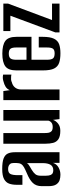

<svg xmlns="http://www.w3.org/2000/svg" viewBox="550 -1094 553 1692"><g transform="rotate(-90 826.0 -248.5)"><path d="M132 8Q107 8 84.5 1Q62 -6 46.5 -28.5Q31 -51 31 -98V-157Q31 -206 59.5 -235.5Q88 -265 145 -288Q178 -302 197.5 -313Q217 -324 226 -339Q235 -354 235 -380V-405Q235 -424 227.5 -434Q220 -444 208.5 -448.5Q197 -453 182 -453Q149 -453 138.5 -433Q128 -413 128 -369V-327H43V-378Q43 -415 53 -443.5Q63 -472 93 -488.5Q123 -505 182 -505Q243 -505 274.5 -493Q306 -481 318 -456.5Q330 -432 330 -394V0H236V-57Q226 -26 196.5 -9Q167 8 132 8ZM171 -55Q205 -55 219.5 -79.5Q234 -104 234 -148V-287Q227 -275 209 -265Q191 -255 174 -244Q149 -229 136 -212.5Q123 -196 123 -167V-120Q123 -93 129.5 -78.5Q136 -64 147.5 -59.5Q159 -55 171 -55Z M519 7Q469 7 444.5 -10Q420 -27 412.5 -56.5Q405 -86 405 -124V-495H499V-131Q499 -113 501.5 -97Q504 -81 515.5 -70.5Q527 -60 553 -60Q572 -60 583 -66Q594 -72 600 -80.5Q606 -89 608 -97V-495H702V0H622L615 -57Q606 -31 581.5 -12Q557 7 519 7Z M789 0V-495H869L877 -438Q887 -463 908 -475.5Q929 -488 951 -493Q982 -504 1014 -497V-424Q1011 -425 999 -426.5Q987 -428 972 -427Q957 -426 946 -420Q917 -413 900 -391.5Q883 -370 883 -338V0Z M1202 8Q1151 8 1117.5 -3.5Q1084 -15 1067.5 -48Q1051 -81 1051 -147V-379Q1051 -451 1087 -477.5Q1123 -504 1199 -504Q1275 -504 1311 -477.5Q1347 -451 1347 -379V-247H1145V-110Q1145 -73 1156.5 -58Q1168 -43 1201 -43Q1231 -43 1242 -57.5Q1253 -72 1253 -110V-183H1347V-148Q1347 -83 1330.5 -49Q1314 -15 1282 -3.5Q1250 8 1202 8ZM1145 -291H1253V-383Q1253 -417 1242 -432Q1231 -447 1199 -447Q1168 -447 1156.5 -432Q1145 -417 1145 -383Z M1386 0V-37L1533 -433H1398V-495H1640V-454L1495 -66H1640V0Z"/></g></svg>

Font: Alumni Sans Thin SemiBold
Style: Regular
Weight: 600
Version: Version 1.018